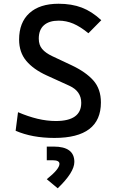

<svg xmlns="http://www.w3.org/2000/svg" viewBox="-20 -723 626 1020"><path d="M269 9.8Q150.9 9.8 63 -28.3L75.7 -127Q129.4 -104 179.4 -92Q229.5 -80.1 276.9 -80.1Q411.6 -80.1 411.6 -176.8Q411.6 -238.8 348.1 -267.6L228 -322.3Q157.2 -354.5 119.4 -399.9Q81.5 -445.3 81.5 -512.7Q81.5 -603.5 136.2 -653.3Q190.9 -703.1 291 -703.1Q360.8 -703.1 414.6 -682.6Q468.3 -662.1 518.1 -615.7L449.7 -546.4Q406.7 -581.5 369.4 -597.4Q332 -613.3 291.5 -613.3Q241.2 -613.3 213.6 -589.1Q186 -564.9 186 -517.6Q186 -483.9 204.1 -462.6Q222.2 -441.4 257.3 -424.8L358.9 -377Q436 -340.8 476.1 -295.4Q516.1 -250 516.1 -178.7Q516.1 9.8 269 9.8ZM286.6 277.3 228.5 229Q295.9 175.3 295.9 147.5Q295.9 128.4 260.3 128.4H228.5V55.7H265.1Q375 55.7 375 137.2Q375 192.4 286.6 277.3Z"/></svg>

Font: Cascadia Code NF
Style: Regular
Weight: 400
Monospace: yes
Designer: Aaron Bell
Foundry: Saja Typeworks
Version: Version 2404.023; ttfautohint (v1.8.4)